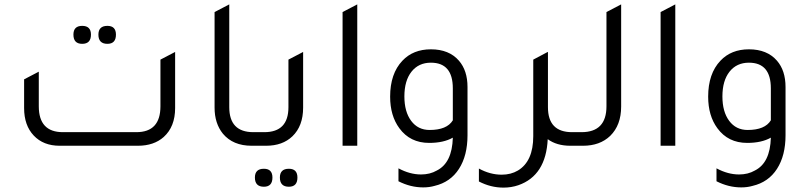

<svg xmlns="http://www.w3.org/2000/svg" viewBox="-20 -665 3684 876"><path d="M355 -465Q315 -465 315 -507Q315 -547 355 -547Q395 -547 395 -507Q395 -465 355 -465ZM470 -465Q429 -465 429 -507Q429 -547 470 -547Q509 -547 509 -507Q509 -465 470 -465ZM252 0Q178 0 134 -46.5Q90 -93 90 -172V-303L157 -338V-180Q157 -62 267 -62H602Q712 -62 712 -180V-393L779 -428V-172Q779 -87 727 -40Q682 0 609 0Z M1128 0Q1043 0 997 -55Q959 -102 959 -174V-610L1026 -645V-176Q1026 -62 1136 -62H1171V0Z M1151 0V-62H1186Q1296 -62 1296 -176V-393L1363 -428V-174Q1363 -90 1314 -43Q1269 0 1194 0ZM1184 187Q1143 187 1143 145Q1143 105 1184 105Q1223 105 1223 145Q1223 187 1184 187ZM1298 187Q1257 187 1257 145Q1257 105 1298 105Q1337 105 1337 145Q1337 187 1298 187Z M1543 0V-610L1610 -645V0Z M2046 -37Q2004 -13 1938 -13Q1851 -13 1802 -80Q1760 -137 1760 -224Q1760 -329 1816 -388Q1865 -440 1946 -440Q2029 -440 2074 -388Q2113 -343 2113 -268V-48Q2113 45 2074 105.5Q2035 166 1963 183Q1939 190 1911 190Q1853 190 1798 162V103Q1850 131 1901 131Q1942 131 1973 113Q2043 78 2046 -37ZM2046 -262Q2046 -379 1946 -379Q1890 -379 1857.5 -338Q1825 -297 1825 -225Q1825 -155 1856 -113.5Q1887 -72 1940 -72Q2019 -72 2046 -116Z M2590 -62H2625V0H2582Q2520 0 2479 -30Q2471 136 2345 180Q2313 191 2277 191Q2219 191 2165 163V104Q2216 132 2269 132Q2311 132 2343 113Q2413 71 2413 -44V-393L2479 -428V-427L2480 -428V-176Q2480 -62 2590 -62Z M2605 0V-62H2633Q2747 -62 2747 -180V-610L2814 -645V-179Q2814 -94 2764 -45Q2717 0 2640 0Z M2994 0V-610L3061 -645V0Z M3497 -37Q3455 -13 3389 -13Q3302 -13 3253 -80Q3211 -137 3211 -224Q3211 -329 3267 -388Q3316 -440 3397 -440Q3480 -440 3525 -388Q3564 -343 3564 -268V-48Q3564 45 3525 105.5Q3486 166 3414 183Q3390 190 3362 190Q3304 190 3249 162V103Q3301 131 3352 131Q3393 131 3424 113Q3494 78 3497 -37ZM3497 -262Q3497 -379 3397 -379Q3341 -379 3308.5 -338Q3276 -297 3276 -225Q3276 -155 3307 -113.5Q3338 -72 3391 -72Q3470 -72 3497 -116Z"/></svg>

Font: Tajawal
Style: Regular
Weight: 400
Designer: Boutros Fonts
Foundry: Created by Boutros International 2017
Version: Version 1.700